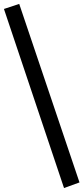

<svg xmlns="http://www.w3.org/2000/svg" viewBox="-36 -865 421 969"><path d="M61 -845.2 365.2 55.7 287.1 84 -16.1 -819.8Z"/></svg>

Font: Dhyana
Style: Regular
Weight: 400
Foundry: Vernon Adams
Version: Version 1.002; ttfautohint (v0.8.51-6076)